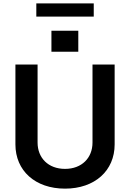

<svg xmlns="http://www.w3.org/2000/svg" viewBox="-20 -1111 774 1142"><path d="M537.6 -1090.9H196V-1012.4H537.6ZM285.9 -928.3V-803.3H445.7V-928.3ZM530.2 -727.3V-263.1C530.2 -171.9 466.6 -106.5 366.8 -106.5C266.7 -106.5 203.5 -171.9 203.5 -263.1V-727.3H71.7V-252.1C71.7 -95.9 188.9 11 366.8 11C544 11 661.9 -95.9 661.9 -252.1V-727.3Z"/></svg>

Font: TID UI Semi Bold
Style: Regular
Weight: 600
Designer: The TID Project Authors
Foundry: Bakken & Bæck
Version: Version 1.001;hotconv 1.0.109;makeotfexe 2.5.65596